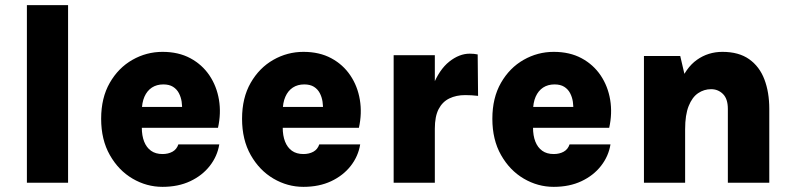

<svg xmlns="http://www.w3.org/2000/svg" viewBox="-20 -710 3081 746"><path d="M84.5 0V-690H244.5V0Z M611.5 16Q549.5 16 495 -16Q440.5 -48 406.8 -107.5Q373 -167 373 -248.5Q373 -330 406.5 -388.2Q440 -446.5 494.5 -477.5Q549 -508.5 611.5 -508.5Q673.5 -508.5 719.5 -483.8Q765.5 -459 793.8 -417Q822 -375 830.8 -322.2Q839.5 -269.5 827 -213.5H499.5V-294.5H710L687 -279.5Q688.5 -297 685.8 -315Q683 -333 675 -348.2Q667 -363.5 652.2 -372.8Q637.5 -382 614.5 -382Q589 -382 570.2 -369.8Q551.5 -357.5 541.2 -334.2Q531 -311 531 -277.5V-214.5Q531 -183 540 -160Q549 -137 566.8 -124.2Q584.5 -111.5 611.5 -111.5Q633.5 -111.5 650 -120.5Q666.5 -129.5 673 -149H832Q824.5 -103 795.2 -65.5Q766 -28 719.2 -6Q672.5 16 611.5 16Z M1159 16Q1097 16 1042.5 -16Q988 -48 954.2 -107.5Q920.5 -167 920.5 -248.5Q920.5 -330 954 -388.2Q987.5 -446.5 1042 -477.5Q1096.5 -508.5 1159 -508.5Q1221 -508.5 1267 -483.8Q1313 -459 1341.2 -417Q1369.5 -375 1378.2 -322.2Q1387 -269.5 1374.5 -213.5H1047V-294.5H1257.5L1234.5 -279.5Q1236 -297 1233.2 -315Q1230.5 -333 1222.5 -348.2Q1214.5 -363.5 1199.8 -372.8Q1185 -382 1162 -382Q1136.5 -382 1117.8 -369.8Q1099 -357.5 1088.8 -334.2Q1078.5 -311 1078.5 -277.5V-214.5Q1078.5 -183 1087.5 -160Q1096.5 -137 1114.2 -124.2Q1132 -111.5 1159 -111.5Q1181 -111.5 1197.5 -120.5Q1214 -129.5 1220.5 -149H1379.5Q1372 -103 1342.8 -65.5Q1313.5 -28 1266.8 -6Q1220 16 1159 16Z M1509.5 0V-495.5H1669.5V0ZM1635.5 -210Q1635.5 -310.5 1661 -375Q1686.5 -439.5 1725.5 -470.5Q1764.5 -501.5 1805 -501.5Q1813 -501.5 1821 -500.8Q1829 -500 1836 -498.5L1837.5 -337.5Q1825 -339 1812 -339.8Q1799 -340.5 1787.5 -340.5Q1752.5 -340.5 1725.8 -327.5Q1699 -314.5 1684.2 -286Q1669.5 -257.5 1669.5 -210Z M2131.5 16Q2069.5 16 2015 -16Q1960.5 -48 1926.8 -107.5Q1893 -167 1893 -248.5Q1893 -330 1926.5 -388.2Q1960 -446.5 2014.5 -477.5Q2069 -508.5 2131.5 -508.5Q2193.5 -508.5 2239.5 -483.8Q2285.5 -459 2313.8 -417Q2342 -375 2350.8 -322.2Q2359.5 -269.5 2347 -213.5H2019.5V-294.5H2230L2207 -279.5Q2208.5 -297 2205.8 -315Q2203 -333 2195 -348.2Q2187 -363.5 2172.2 -372.8Q2157.5 -382 2134.5 -382Q2109 -382 2090.2 -369.8Q2071.5 -357.5 2061.2 -334.2Q2051 -311 2051 -277.5V-214.5Q2051 -183 2060 -160Q2069 -137 2086.8 -124.2Q2104.5 -111.5 2131.5 -111.5Q2153.5 -111.5 2170 -120.5Q2186.5 -129.5 2193 -149H2352Q2344.5 -103 2315.2 -65.5Q2286 -28 2239.2 -6Q2192.5 16 2131.5 16Z M2808 0V-287Q2808 -326 2789 -344.8Q2770 -363.5 2743 -363.5Q2715.5 -363.5 2692.5 -348Q2669.5 -332.5 2655.8 -298.2Q2642 -264 2642 -207.5H2593.5Q2593.5 -313.5 2618.8 -380Q2644 -446.5 2687.8 -477.5Q2731.5 -508.5 2787 -508.5Q2850.5 -508.5 2890.8 -480Q2931 -451.5 2950 -401.5Q2969 -351.5 2969 -287V0ZM2482 0V-492.5H2623L2642 -411V0Z"/></svg>

Font: Karla ExtraBold
Style: Regular
Weight: 800
Designer: Jonathan Pinhorn
Version: Version 2.001